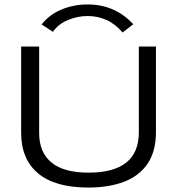

<svg xmlns="http://www.w3.org/2000/svg" viewBox="-20 -832 790 863"><path d="M377 11Q227 11 151 -53Q75 -117 75 -235V-623H156V-234Q156 -147 211.5 -101.5Q267 -56 378 -56Q604 -56 604 -237V-623H681V-238Q681 -152 643.5 -96.5Q606 -41 537.5 -15Q469 11 377 11ZM218 -689 167 -722Q201 -766 256 -789Q311 -812 374 -812Q497 -812 579 -723L531 -686Q499 -724 459 -742Q419 -760 374 -760Q329 -760 285.5 -742Q242 -724 218 -689Z"/></svg>

Font: Inconsolata ExtraExpanded Thin
Style: Regular
Weight: 100
Width: 8
Monospace: yes
Designer: Raph Levien, Cyreal, Brenton Simpson
Foundry: Raph Levien, Cyreal, Google
Version: Version 3.100; ttfautohint (v1.8.4.7-5d5b)